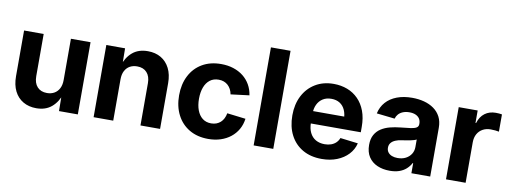

<svg xmlns="http://www.w3.org/2000/svg" viewBox="-60 -1060 3741 1403"><g transform="rotate(10 1810.5 -358.5)"><path d="M244.1 8.3Q188.5 8.3 146.5 -16.1Q104.5 -40.5 81.5 -86.4Q58.6 -132.3 58.6 -196.8V-535.6H204.1V-222.7Q204.1 -171.4 230 -143.1Q255.9 -114.7 301.8 -114.7Q332.5 -114.7 356 -127.9Q379.4 -141.1 392.8 -166.7Q406.2 -192.4 406.2 -229.5V-535.6H551.8V0H412.1L410.6 -135.7H424.8Q401.9 -66.9 357.4 -29.3Q313 8.3 244.1 8.3Z M814.5 -306.2V0H668.9V-535.6H808.1L809.6 -400.4H795.9Q818.4 -468.8 862.5 -506.3Q906.7 -543.9 976.6 -543.9Q1032.7 -543.9 1074.2 -519.5Q1115.7 -495.1 1138.9 -449.2Q1162.1 -403.3 1162.1 -339.4V0H1016.6V-313.5Q1016.6 -364.3 990.7 -392.6Q964.8 -420.9 918.9 -420.9Q888.2 -420.9 864.7 -408Q841.3 -395 827.9 -369.4Q814.5 -343.8 814.5 -306.2Z M1520 11.2Q1439.5 11.2 1380.1 -23.7Q1320.8 -58.6 1288.6 -121.1Q1256.3 -183.6 1256.3 -266.1Q1256.3 -349.1 1288.6 -411.9Q1320.8 -474.6 1380.1 -509.5Q1439.5 -544.4 1520 -544.4Q1569.8 -544.4 1611.3 -531Q1652.8 -517.6 1684.6 -492.7Q1716.3 -467.8 1736.3 -432.9Q1756.3 -397.9 1762.7 -355L1625.5 -337.9Q1621.6 -358.9 1612.8 -375.5Q1604 -392.1 1590.8 -404.1Q1577.6 -416 1560.5 -422.4Q1543.5 -428.7 1522 -428.7Q1483.9 -428.7 1457.5 -408.4Q1431.2 -388.2 1417.5 -351.8Q1403.8 -315.4 1403.8 -266.6Q1403.8 -218.3 1417.5 -181.9Q1431.2 -145.5 1457.5 -125Q1483.9 -104.5 1522 -104.5Q1543.5 -104.5 1560.8 -111.1Q1578.1 -117.7 1591.3 -129.6Q1604.5 -141.6 1613.3 -158.9Q1622.1 -176.3 1626 -197.8L1763.7 -181.2Q1757.8 -137.2 1737.8 -102.1Q1717.8 -66.9 1685.8 -41.5Q1653.8 -16.1 1611.8 -2.4Q1569.8 11.2 1520 11.2Z M2002 -727.5V0H1856.4V-727.5Z M2362.3 11.2Q2280.3 11.2 2220.7 -23.2Q2161.1 -57.6 2128.9 -119.9Q2096.7 -182.1 2096.7 -266.1Q2096.7 -348.1 2128.9 -410.9Q2161.1 -473.6 2219.5 -509Q2277.8 -544.4 2355.5 -544.4Q2410.2 -544.4 2456.8 -526.6Q2503.4 -508.8 2537.8 -473.9Q2572.3 -439 2591.6 -387.9Q2610.8 -336.9 2610.8 -270.5V-230.5H2153.8V-322.3H2540L2473.1 -298.8Q2473.1 -339.8 2459.7 -370.4Q2446.3 -400.9 2420.4 -417.5Q2394.5 -434.1 2357.4 -434.1Q2320.3 -434.1 2293.9 -417.2Q2267.6 -400.4 2253.7 -371.1Q2239.7 -341.8 2239.7 -303.2V-238.8Q2239.7 -193.8 2255.1 -162.4Q2270.5 -130.9 2298.8 -114.7Q2327.1 -98.6 2365.2 -98.6Q2391.6 -98.6 2412.8 -106.2Q2434.1 -113.8 2449 -128.2Q2463.9 -142.6 2471.7 -163.1L2603.5 -147Q2591.8 -99.6 2558.6 -64.2Q2525.4 -28.8 2475.3 -8.8Q2425.3 11.2 2362.3 11.2Z M2866.7 9.8Q2814.9 9.8 2774.2 -8.1Q2733.4 -25.9 2710 -61.5Q2686.5 -97.2 2686.5 -150.4Q2686.5 -195.3 2703.1 -225.3Q2719.7 -255.4 2748.3 -273.9Q2776.9 -292.5 2813.7 -302Q2850.6 -311.5 2890.6 -315.4Q2938 -319.8 2966.8 -324.2Q2995.6 -328.6 3008.5 -337.4Q3021.5 -346.2 3021.5 -363.3V-366.2Q3021.5 -388.2 3011.5 -403.6Q3001.5 -418.9 2982.4 -427.5Q2963.4 -436 2936.5 -436Q2908.7 -436 2887.9 -427.5Q2867.2 -418.9 2854.5 -404.5Q2841.8 -390.1 2836.9 -371.6L2702.1 -386.7Q2712.9 -436 2744.1 -471.2Q2775.4 -506.3 2824.7 -525.1Q2874 -543.9 2938 -543.9Q2984.9 -543.9 3026.4 -533Q3067.9 -522 3099.4 -499.5Q3130.9 -477.1 3148.7 -442.9Q3166.5 -408.7 3166.5 -361.3V0H3026.9V-74.7H3023.4Q3009.8 -49.3 2988.5 -30.3Q2967.3 -11.2 2937 -0.7Q2906.7 9.8 2866.7 9.8ZM2907.2 -91.8Q2941.9 -91.8 2967.8 -105.2Q2993.7 -118.7 3008.1 -141.6Q3022.5 -164.6 3022.5 -192.9V-249.5Q3016.1 -245.6 3003.9 -241.9Q2991.7 -238.3 2976.6 -235.1Q2961.4 -231.9 2945.6 -229.5Q2929.7 -227.1 2915.5 -225.1Q2889.6 -221.7 2869.4 -213.1Q2849.1 -204.6 2837.4 -190.2Q2825.7 -175.8 2825.7 -154.3Q2825.7 -134.3 2836.2 -120.4Q2846.7 -106.4 2865 -99.1Q2883.3 -91.8 2907.2 -91.8Z M3283.7 0V-535.6H3424.3V-443.4H3428.7Q3443.4 -492.2 3477.1 -517.1Q3510.7 -542 3558.6 -542Q3570.3 -542 3582.5 -541Q3594.7 -540 3604 -538.1V-410.2Q3595.2 -412.6 3576.9 -414.3Q3558.6 -416 3541.5 -416Q3509.3 -416 3483.6 -401.9Q3458 -387.7 3443.6 -361.8Q3429.2 -335.9 3429.2 -300.3V0Z"/></g></svg>

Font: Inter 20pt
Style: Bold
Weight: 700
Version: Version 4.001;git-66647c0bb